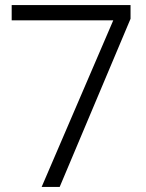

<svg xmlns="http://www.w3.org/2000/svg" viewBox="-20 -736 573 756"><path d="M426 -656H26V-716H494V-662L215 0H144Z"/></svg>

Font: Poppins-Tabular Light
Style: Regular
Weight: 300
Designer: Ninad Kale (Devanagari), Jonny Pinhorn (Latin)
Foundry: Indian Type Foundry
Version: Version 4.004